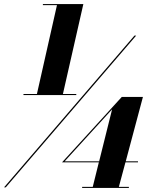

<svg xmlns="http://www.w3.org/2000/svg" viewBox="-37 -826 726 949"><path d="M79 -361.5V-356H340V-361.5H274L375 -806H175V-800.5H244.5L145.5 -361.5ZM627.5 -650 -17 100H-8.5L636 -650ZM600 97.5H550.5L583 -23.5H645V-28.5H584.5L669.5 -347H565L269.5 -23.5H451.5L421.5 97.5H369V103H600ZM282.5 -28.5 517 -285.5 453 -28.5Z"/></svg>

Font: Bodoni* 24pt Fatface
Style: Italic
Weight: 900
Italic angle: -13°
Version: Version 2.3